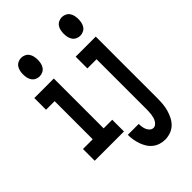

<svg xmlns="http://www.w3.org/2000/svg" viewBox="-284 -858 1169 1169"><g transform="rotate(-45 300.0 -273.5)"><path d="M142 -600Q128 -600 114.5 -606.5Q101 -613 93 -625Q85 -637 82 -651.5Q79 -666 79 -680Q79 -694 82 -708.5Q85 -723 93 -735Q101 -747 114.5 -753.5Q128 -760 142 -760Q157 -760 170.5 -753.5Q184 -747 192 -735Q200 -723 203 -708.5Q206 -694 206 -680Q206 -666 203 -651.5Q200 -637 192 -625Q184 -613 170.5 -606.5Q157 -600 142 -600ZM16 0V-101H100V-429H26V-530H194V-101H268V0ZM492 -600Q478 -600 464.5 -606.5Q451 -613 443 -625Q435 -637 432 -651.5Q429 -666 429 -680Q429 -694 432 -708.5Q435 -723 443 -735Q451 -747 464.5 -753.5Q478 -760 492 -760Q507 -760 520.5 -753.5Q534 -747 542 -735Q550 -723 553 -708.5Q556 -694 556 -680Q556 -666 553 -651.5Q550 -637 542 -625Q534 -613 520.5 -606.5Q507 -600 492 -600ZM411 213Q390 213 369 206.5Q348 200 331 186.5Q314 173 302.5 154.5Q291 136 284 115.5Q277 95 273.5 74Q270 53 270 31H364Q364 44 366 57Q368 70 373 82Q378 94 388 103Q398 112 411 112Q422 112 431 104.5Q440 97 445.5 87.5Q451 78 454 67Q457 56 458.5 45Q460 34 460.5 22.5Q461 11 461 0V-429H382V-530H555V0Q555 24 553 48.5Q551 73 544.5 96Q538 119 527 141Q516 163 499 179.5Q482 196 458.5 204.5Q435 213 411 213Z"/></g></svg>

Font: Iosevka Slab Extended
Style: Bold
Weight: 700
Width: 7
Monospace: yes
Designer: Belleve Invis
Foundry: Belleve Invis
Version: Version 11.1.0; ttfautohint (v1.8.3)